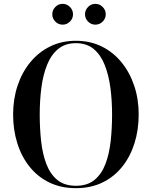

<svg xmlns="http://www.w3.org/2000/svg" viewBox="-20 -973 792 1003"><path d="M424.1 -898.3Q424.1 -920.5 440.1 -936.7Q456 -952.9 478.2 -952.9Q500.4 -952.9 516.4 -936.7Q532.4 -920.5 532.4 -898.3Q532.4 -876.1 516.4 -860.2Q500.4 -844.2 478.2 -844.2Q456 -844.2 440.1 -860.2Q424.1 -876.1 424.1 -898.3ZM253.1 -898.3Q253.1 -920.5 269.1 -936.7Q285 -952.9 307.2 -952.9Q329.4 -952.9 345.4 -936.7Q361.4 -920.5 361.4 -898.3Q361.4 -876.1 345.4 -860.2Q329.4 -844.2 307.2 -844.2Q285 -844.2 269.1 -860.2Q253.1 -876.1 253.1 -898.3ZM376.5 10Q299 10 238 -19.5Q177 -49 134.8 -101.8Q92.5 -154.5 70.5 -224.5Q48.5 -294.5 48.5 -375Q48.5 -455.5 71.8 -525.5Q95 -595.5 138.5 -648.2Q182 -701 242.2 -730.5Q302.5 -760 376.5 -760Q450.5 -760 510.8 -730.5Q571 -701 614.2 -648.2Q657.5 -595.5 681 -525.5Q704.5 -455.5 704.5 -375Q704.5 -294.5 682.5 -224.5Q660.5 -154.5 618.2 -101.8Q576 -49 515 -19.5Q454 10 376.5 10ZM376.5 -747.5Q320.5 -747.5 283.5 -716.8Q246.5 -686 225.5 -633.2Q204.5 -580.5 196 -513.8Q187.5 -447 187.5 -375Q187.5 -303 194.8 -236.2Q202 -169.5 222 -116.8Q242 -64 279.2 -33.2Q316.5 -2.5 376.5 -2.5Q436.5 -2.5 473.8 -33.2Q511 -64 531 -116.8Q551 -169.5 558.2 -236.2Q565.5 -303 565.5 -375Q565.5 -447 556.8 -513.8Q548 -580.5 527.2 -633.2Q506.5 -686 469.8 -716.8Q433 -747.5 376.5 -747.5Z"/></svg>

Font: Bodoni* 16 Medium
Style: Regular
Weight: 500
Version: Version 2.2